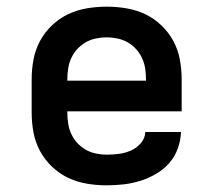

<svg xmlns="http://www.w3.org/2000/svg" viewBox="-20 -548 640 576"><path d="M300 8Q270 8 240.5 3Q211 -2 184.5 -14.5Q158 -27 136 -48Q114 -69 100 -95Q86 -121 80.5 -150.5Q75 -180 75 -210V-310Q75 -340 80.5 -369.5Q86 -399 100 -425Q114 -451 136 -472Q158 -493 184.5 -505.5Q211 -518 240.5 -523Q270 -528 300 -528Q330 -528 359.5 -523Q389 -518 415.5 -505.5Q442 -493 464 -472Q486 -451 500 -425Q514 -399 519.5 -369.5Q525 -340 525 -310V-214H182V-210Q182 -194 184.5 -177.5Q187 -161 194 -146Q201 -131 212 -119Q223 -107 237 -99Q251 -91 267.5 -87.5Q284 -84 300 -84Q319 -84 337.5 -86.5Q356 -89 373 -96.5Q390 -104 402.5 -118.5Q415 -133 416 -152H523Q522 -126 513 -101.5Q504 -77 487 -58Q470 -39 447.5 -26Q425 -13 401 -5.5Q377 2 351.5 5Q326 8 300 8ZM182 -306H418V-310Q418 -326 415.5 -342.5Q413 -359 406 -374Q399 -389 388 -401Q377 -413 363 -421Q349 -429 332.5 -432.5Q316 -436 300 -436Q284 -436 267.5 -432.5Q251 -429 237 -421Q223 -413 212 -401Q201 -389 194 -374Q187 -359 184.5 -342.5Q182 -326 182 -310Z"/></svg>

Font: Iosevka Aile Semibold
Style: Regular
Weight: 600
Designer: Belleve Invis
Foundry: Belleve Invis
Version: Version 31.1.0; ttfautohint (v1.8.4)